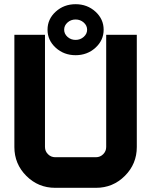

<svg xmlns="http://www.w3.org/2000/svg" viewBox="-20 -899 724 919"><path d="M48.8 -195.3V-732.4H195.3V-195.3Q195.3 -175.3 209.7 -160.9Q224.1 -146.5 244.1 -146.5H439.5Q459.5 -146.5 473.9 -160.9Q488.3 -175.3 488.3 -195.3V-732.4H634.8V-195.3Q634.8 -114.3 577.6 -57.1Q520.5 0 439.5 0H244.1Q163.1 0 106 -57.1Q48.8 -114.3 48.8 -195.3ZM207.5 -756.8Q207.5 -807.6 246.8 -843.3Q286.1 -878.9 341.8 -878.9Q397.5 -878.9 436.8 -843.3Q476.1 -807.6 476.1 -756.8Q476.1 -706.1 436.8 -670.4Q397.5 -634.8 341.8 -634.8Q286.1 -634.8 246.8 -670.4Q207.5 -706.1 207.5 -756.8ZM341.8 -805.7Q319.3 -805.7 303.2 -791.3Q287.1 -776.9 287.1 -756.8Q287.1 -736.8 303.2 -722.4Q319.3 -708 341.8 -708Q364.3 -708 380.6 -722.4Q397 -736.8 397 -756.8Q397 -776.9 380.6 -791.3Q364.3 -805.7 341.8 -805.7Z"/></svg>

Font: Audex
Style: Regular
Weight: 400
Designer: GGBotNet
Foundry: GGBotNet
Version: 1.00